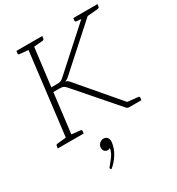

<svg xmlns="http://www.w3.org/2000/svg" viewBox="-231 -847 1185 1289"><g transform="rotate(-30 362.0 -202.5)"><path d="M87 0 173 -706H217L176 -377H219Q238 -377 248 -380.5Q258 -384 271 -396L601 -693Q610 -701 616.5 -703.5Q623 -706 632 -706H667L312 -387Q303 -378 294.5 -372.5Q286 -367 276 -364Q287 -362 294.5 -356Q302 -350 309 -341L600 0H565Q554 0 549 -3Q544 -6 539 -12L269 -322Q257 -335 247.5 -339Q238 -343 218 -343H172L130 0ZM613 -668V-683L623 -706H682L632 -670ZM565 0 538 -42 574 -37ZM8 0 11 -18Q11 -23 14.5 -26Q18 -29 22 -29L99 -37L100 0ZM118 0 126 -37 202 -29Q206 -29 209 -26Q212 -23 211 -18L209 0ZM186 -706 177 -670 102 -677Q97 -678 94.5 -680.5Q92 -683 93 -688L95 -706ZM296 -706 293 -688Q293 -683 289.5 -680.5Q286 -678 282 -677L204 -670V-706ZM565 0 574 -37 649 -29Q654 -29 656.5 -26Q659 -23 659 -18L656 0ZM724 -706 721 -688Q721 -683 717.5 -680.5Q714 -678 710 -677L632 -670V-706ZM627 -706 618 -670 543 -677Q538 -678 535.5 -680.5Q533 -683 534 -688L536 -706ZM251 301 246 295Q245 293 244 291.5Q243 290 243 288Q244 284 249 280Q267 258 286.5 232.5Q306 207 313 172Q309 175 304.5 176.5Q300 178 295 178Q278 178 268.5 166.5Q259 155 261 136Q263 120 276 108Q289 96 306 96Q326 96 336 110Q346 124 343 147Q338 189 313 230Q288 271 251 301Z"/></g></svg>

Font: Aleo ExtraLight
Style: Italic
Weight: 250
Italic angle: -7°
Designer: Alessio Laiso
Foundry: Alessio Laiso
Version: Version 2.001;gftools[0.9.29]